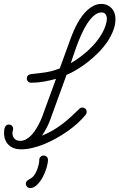

<svg xmlns="http://www.w3.org/2000/svg" viewBox="-20 -747 604 971"><path d="M24.9 -117.2Q34.2 -117.2 40.3 -110.8Q46.4 -104.5 46.4 -95.2Q46.4 -89.8 44.7 -85Q43 -80.1 43 -74.7Q43 -56.6 53.2 -45.7Q63.5 -34.7 82 -34.7Q96.7 -34.7 109.6 -41.3Q122.6 -47.9 134 -58.8Q145.5 -69.8 155 -83.7Q164.6 -97.7 172.6 -112.3Q180.7 -127 186.8 -141.1Q192.9 -155.3 197.3 -166.5V-168L263.2 -348.1Q232.4 -339.8 201.2 -334.2Q169.9 -328.6 137.7 -328.6Q128.9 -328.6 122.3 -334.5Q115.7 -340.3 115.7 -349.6Q115.7 -359.9 121.3 -365.2Q127 -370.6 136.7 -372.1Q160.2 -375 176.8 -376.7Q193.4 -378.4 209 -380.9Q224.6 -383.3 241.5 -387.7Q258.3 -392.1 282.2 -400.9L339.4 -558.1Q344.7 -573.2 353 -591.8Q361.3 -610.4 371.6 -629.2Q381.8 -647.9 394.8 -665.5Q407.7 -683.1 422.9 -696.8Q438 -710.4 455.3 -718.8Q472.7 -727.1 492.2 -727.1Q508.8 -727.1 522.2 -721.2Q535.6 -715.3 544.9 -705.1Q554.2 -694.8 559.1 -680.9Q564 -667 564 -650.9Q564 -621.6 552.5 -592Q541 -562.5 522 -534.7Q502.9 -506.8 477.8 -481.2Q452.6 -455.6 425 -434.1Q397.5 -412.6 369.4 -395.5Q341.3 -378.4 316.4 -368.2L238.3 -153.3V-152.3Q229.5 -127.4 218.3 -105.2Q207 -83 192.4 -61Q220.7 -72.3 245.8 -86.9Q271 -101.6 293.9 -118.9Q316.9 -136.2 338.1 -155.8Q359.4 -175.3 380.9 -196.3Q387.7 -203.1 396 -203.1Q405.8 -203.1 412.1 -196.8Q418.5 -190.4 418.5 -180.7Q418.5 -172.9 413.1 -166.5Q396 -145.5 373 -124.5Q350.1 -103.5 322.8 -84.2Q295.4 -64.9 265.4 -48.1Q235.4 -31.2 204.6 -18.6Q173.8 -5.9 143.6 1.2Q113.3 8.3 85.9 8.3Q66.9 8.3 51.3 2.7Q35.6 -2.9 24.2 -13.7Q12.7 -24.4 6.6 -39.8Q0.5 -55.2 0.5 -74.7Q0.5 -81.1 1.2 -88.4Q2 -95.7 4.4 -102.1Q6.8 -108.4 11.7 -112.8Q16.6 -117.2 24.9 -117.2ZM337.9 -427.2Q365.2 -442.9 394 -465.1Q422.9 -487.3 448 -513.9Q473.1 -540.5 491.9 -571Q510.7 -601.6 518.1 -633.8Q520.5 -643.6 520.5 -651.4Q520.5 -664.1 514.4 -674.1Q508.3 -684.1 494.1 -684.1Q473.6 -684.1 455.3 -668.2Q437 -652.3 420.9 -627.4Q404.8 -602.5 391.4 -572.3Q377.9 -542 367.4 -513.4Q356.9 -484.9 349.4 -461.7Q341.8 -438.5 337.9 -427.2ZM200.7 39.6Q209.5 39.6 216.1 45.7Q222.7 51.8 222.7 61Q222.7 77.1 215.6 101.3Q208.5 125.5 196.3 148.4Q184.1 171.4 167.5 187.7Q150.9 204.1 132.3 204.1Q123 204.1 116.9 197.5Q110.8 190.9 110.8 181.6Q110.8 174.8 114.5 170.2Q118.2 165.5 123.5 162.4Q128.9 159.2 134.5 156Q140.1 152.8 144.5 148.9Q151.9 142.1 158.2 131.1Q164.6 120.1 168.9 107.9Q173.3 95.7 176 83.3Q178.7 70.8 178.7 61Q178.7 52.2 185.3 45.9Q191.9 39.6 200.7 39.6Z"/></svg>

Font: Helvetia Verbundene
Style: Regular
Weight: 400
Designer: Peter Wiegel, original typeface by Carl Albert Fahrenwaldt 1901
Foundry: Peter Wiegel
Version: Version 2.000